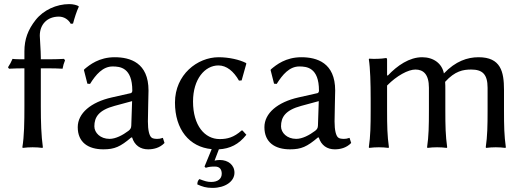

<svg xmlns="http://www.w3.org/2000/svg" viewBox="-20 -718 2552 936"><path d="M99 -429C77 -429 54 -429 41 -431C34 -415 29 -405 19 -390L24 -383C42 -384 75 -385 98 -385H99V-199C99 -124 98 -54 89 0L91 3C103 1 127 0 139 0C151 0 175 1 187 3L189 0C181 -57 179 -124 179 -199V-385H213C237 -385 272 -384 285 -383C288 -399 291 -409 297 -424L292 -431C275 -430 245 -429 222 -429H179V-438C179 -474 174 -526 174 -544C174 -599 210 -637 267 -637C293 -637 314 -622 325 -602L336 -603C343 -630 354 -664 364 -685L363 -688C355 -693 337 -698 318 -698C255 -698 192 -669 154 -621C116 -573 99 -526 99 -468Z M624 -48C636 -9 665 10 702 10C727 10 758 4 782 -21L774 -46C763 -42 755 -41 747 -41C737 -41 724 -42 718 -48C708 -57 701 -82 701 -126C701 -155 704 -266 704 -277C704 -412 615 -439 539 -439C463 -439 417 -402 392 -381L389 -377L406 -310L419 -309C447 -354 481 -394 529 -394C565 -394 625 -389 625 -276C625 -269 621 -265 618 -264L525 -243C423 -220 359 -166 359 -98C359 -24 410 10 484 10C539 10 567 -3 620 -48ZM624 -225 620 -106C620 -93 614 -86 606 -80C578 -59 544 -41 514 -41C469 -41 440 -71 440 -102C440 -147 461 -181 539 -202Z M1028 94C1051 94 1061 108 1061 129C1061 155 1040 169 1010 169C990 169 979 165 952 155C945 162 942 169 942 181C967 192 984 198 1016 198C1077 198 1123 167 1123 124C1123 86 1092 62 1052 62C1043 62 1034 63 1026 65L1047 10C1101 7 1144 -14 1181 -61L1162 -82H1158C1120 -48 1088 -40 1051 -40C978 -40 921 -106 921 -223C921 -333 979 -399 1045 -399C1084 -399 1119 -371 1145 -325L1158 -326L1181 -408L1179 -411C1148 -427 1096 -439 1046 -439C942 -439 833 -354 833 -218C833 -87 903 -1 1012 9L977 94L983 100C999 95 1009 94 1028 94Z M1534 -48C1546 -9 1575 10 1612 10C1637 10 1668 4 1692 -21L1684 -46C1673 -42 1665 -41 1657 -41C1647 -41 1634 -42 1628 -48C1618 -57 1611 -82 1611 -126C1611 -155 1614 -266 1614 -277C1614 -412 1525 -439 1449 -439C1373 -439 1327 -402 1302 -381L1299 -377L1316 -310L1329 -309C1357 -354 1391 -394 1439 -394C1475 -394 1535 -389 1535 -276C1535 -269 1531 -265 1528 -264L1435 -243C1333 -220 1269 -166 1269 -98C1269 -24 1320 10 1394 10C1449 10 1477 -3 1530 -48ZM1534 -225 1530 -106C1530 -93 1524 -86 1516 -80C1488 -59 1454 -41 1424 -41C1379 -41 1350 -71 1350 -102C1350 -147 1371 -181 1449 -202Z M1867 -352V-425C1867 -433 1866 -435 1861 -435C1839 -431 1803 -430 1780 -432L1778 -429C1785 -386 1787 -310 1787 -235V-180C1787 -105 1786 -54 1778 0L1780 3C1792 1 1815 0 1827 0C1839 0 1862 1 1874 3L1876 0C1868 -57 1867 -104 1867 -180V-301C1914 -349 1970 -379 2005 -379C2043 -379 2071 -357 2071 -290V-180C2071 -105 2070 -54 2062 0L2064 3C2076 1 2099 0 2111 0C2123 0 2146 1 2158 3L2160 0C2152 -57 2151 -104 2151 -180V-281C2151 -295 2151 -307 2150 -319C2198 -372 2238 -379 2277 -379C2331 -379 2357 -357 2357 -290V-180C2357 -105 2356 -54 2348 0L2350 3C2362 1 2385 0 2397 0C2409 0 2432 1 2444 3L2446 0C2438 -57 2437 -104 2437 -180V-280C2437 -369 2421 -439 2313 -439C2259 -439 2201 -420 2144 -360C2135 -408 2094 -439 2038 -439C1976 -439 1917 -399 1870 -349Z"/></svg>

Font: Libertinus Sans
Style: Regular
Weight: 400
Designer: Philipp H. Poll, Khaled Hosny
Foundry: Caleb Maclennan
Version: Version 7.050;RELEASE